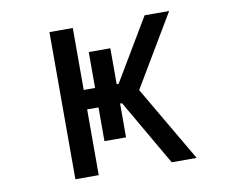

<svg xmlns="http://www.w3.org/2000/svg" viewBox="-79 -835 1158 941"><g transform="rotate(-10 500.0 -365.0)"><path d="M222.7 -731.4H338.9V-422.9H395.5V-601.6H502.9V-422.9H512.7L696.3 -731.4H818.4L606.4 -375L826.2 1H702.1L512.7 -326.2H502.9V-158.2H395.5V-326.2H338.9V1H222.7Z"/></g></svg>

Font: GenEi Gothic M SemiBold
Style: Regular
Weight: 500
Designer: o_tamon (Modified); [Source Han Sans]
Ryoko NISHIZUKA  (kana & ideographs); Paul D. Hunt (Latin, Greek & Cyrillic); Wenl
Version: Version 1.1a;Original Version 1.004